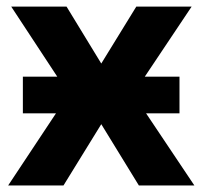

<svg xmlns="http://www.w3.org/2000/svg" viewBox="-20 -566 618 586"><path d="M49.8 -332H154.8L14.2 -545.9H183.1L289.1 -372.1L396 -545.9H564.9L421.9 -332H527.8V-220.2H425.8L573.2 0H403.8L289.1 -187L173.8 0H4.9L150.9 -220.2H49.8Z"/></svg>

Font: Wonky
Style: Regular
Weight: 400
Designer: Monotype Design Team
Foundry: Monotype Imaging Inc.
Version: Version 3.000